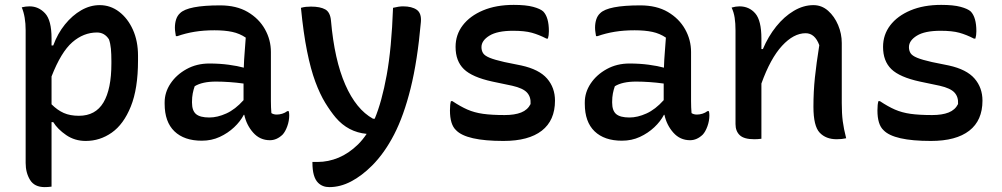

<svg xmlns="http://www.w3.org/2000/svg" viewBox="-20 -566 4100 786"><path d="M69 -536Q77 -538 85 -539Q93 -540 101 -540Q138 -540 164.5 -511.5Q191 -483 191 -409V-380H198Q216 -429 246 -466Q276 -503 312.5 -524Q349 -545 388 -545Q432 -545 467.5 -518Q503 -491 524 -444.5Q545 -398 545 -338V-318Q545 -203 515.5 -130Q486 -57 437.5 -23Q389 11 331 11Q286 11 251 -13Q216 -37 198 -66H191V198Q182 199 176.5 199.5Q171 200 163 200Q121 200 103 170.5Q85 141 85 101V-442Q85 -498 69 -536ZM377 -433Q322 -433 276 -393Q230 -353 191 -253V-139Q215 -115 241 -103.5Q267 -92 303 -92Q371 -92 403.5 -146.5Q436 -201 436 -306V-316Q436 -345 434 -366.5Q432 -388 426 -405Q408 -433 377 -433Z M1089 -353V-152Q1089 -139 1089.5 -127Q1090 -115 1091 -103Q1100 -97 1113 -97Q1124 -97 1135.5 -100.5Q1147 -104 1156 -111H1162Q1163 -107 1163.5 -103Q1164 -99 1164 -94Q1164 -71 1156 -49Q1148 -27 1137 -15Q1113 8 1085 8Q1044 8 1016.5 -23Q989 -54 980 -96H978Q964 -69 938.5 -45Q913 -21 879.5 -5.5Q846 10 806 10Q734 10 694 -28.5Q654 -67 654 -141V-147Q654 -188 678 -224Q702 -260 743.5 -283Q785 -306 837 -306Q879 -306 916 -301Q953 -296 978 -289Q979 -322 981.5 -351Q984 -380 986 -412Q961 -429 930.5 -435.5Q900 -442 858 -442Q814 -442 777 -436Q740 -430 706 -418H700Q699 -426 697.5 -434.5Q696 -443 696 -453Q696 -471 701 -486.5Q706 -502 717 -512Q749 -544 881 -544Q948 -544 994 -517Q1040 -490 1064.5 -446.5Q1089 -403 1089 -353ZM766 -146Q766 -113 782.5 -99Q799 -85 837 -85Q870 -85 906.5 -101.5Q943 -118 977 -156V-224Q948 -228 919 -230Q890 -232 864 -232Q808 -232 777 -213Q772 -199 769 -183.5Q766 -168 766 -149Z M1253 -539Q1291 -539 1311.5 -527.5Q1332 -516 1335 -481Q1349 -321 1393.5 -219.5Q1438 -118 1507 -80H1514Q1543 -149 1563 -258.5Q1583 -368 1589 -534Q1613 -540 1630 -540Q1666 -540 1686 -526Q1706 -512 1703 -476Q1689 -317 1661 -204.5Q1633 -92 1593.5 -15.5Q1554 61 1503 112Q1461 154 1417 177Q1373 200 1328 200Q1300 200 1282 182Q1259 159 1259 100V97H1280Q1324 97 1366 79.5Q1408 62 1446 25Q1465 6 1481 -18Q1405 -25 1354 -85Q1333 -110 1311.5 -145Q1290 -180 1271 -231Q1252 -282 1237 -356.5Q1222 -431 1212 -534Q1223 -537 1232.5 -538Q1242 -539 1253 -539Z M2046 -95Q2087 -95 2113.5 -105.5Q2140 -116 2152 -140Q2154 -169 2137.5 -187Q2121 -205 2077 -215L1996 -232Q1913 -250 1879 -283Q1845 -316 1845 -374Q1845 -424 1874.5 -462.5Q1904 -501 1957.5 -523.5Q2011 -546 2083 -546Q2133 -546 2162.5 -538Q2192 -530 2204 -519Q2227 -495 2227 -438Q2227 -421 2223 -408H2217Q2186 -424 2157 -432Q2128 -440 2080 -440Q2016 -440 1983.5 -420Q1951 -400 1951 -373Q1951 -359 1957.5 -348.5Q1964 -338 1984.5 -329.5Q2005 -321 2045 -312L2114 -298Q2187 -282 2219.5 -244.5Q2252 -207 2252 -154Q2252 -73 2198 -31Q2144 11 2041 11Q1889 11 1847 -33Q1822 -56 1822 -114Q1822 -139 1826 -152H1832Q1865 -130 1893.5 -117.5Q1922 -105 1957.5 -100Q1993 -95 2046 -95Z M2809 -353V-152Q2809 -139 2809.5 -127Q2810 -115 2811 -103Q2820 -97 2833 -97Q2844 -97 2855.5 -100.5Q2867 -104 2876 -111H2882Q2883 -107 2883.5 -103Q2884 -99 2884 -94Q2884 -71 2876 -49Q2868 -27 2857 -15Q2833 8 2805 8Q2764 8 2736.5 -23Q2709 -54 2700 -96H2698Q2684 -69 2658.5 -45Q2633 -21 2599.5 -5.5Q2566 10 2526 10Q2454 10 2414 -28.5Q2374 -67 2374 -141V-147Q2374 -188 2398 -224Q2422 -260 2463.5 -283Q2505 -306 2557 -306Q2599 -306 2636 -301Q2673 -296 2698 -289Q2699 -322 2701.5 -351Q2704 -380 2706 -412Q2681 -429 2650.5 -435.5Q2620 -442 2578 -442Q2534 -442 2497 -436Q2460 -430 2426 -418H2420Q2419 -426 2417.5 -434.5Q2416 -443 2416 -453Q2416 -471 2421 -486.5Q2426 -502 2437 -512Q2469 -544 2601 -544Q2668 -544 2714 -517Q2760 -490 2784.5 -446.5Q2809 -403 2809 -353ZM2486 -146Q2486 -113 2502.5 -99Q2519 -85 2557 -85Q2590 -85 2626.5 -101.5Q2663 -118 2697 -156V-224Q2668 -228 2639 -230Q2610 -232 2584 -232Q2528 -232 2497 -213Q2492 -199 2489 -183.5Q2486 -168 2486 -149Z M3097 2Q3089 3 3082.5 3.5Q3076 4 3068 4Q3026 4 3008.5 -12.5Q2991 -29 2991 -58V-441Q2991 -471 2987.5 -493.5Q2984 -516 2975 -535Q2992 -540 3007 -540Q3047 -540 3072 -511Q3097 -482 3097 -408V-365H3103Q3125 -417 3157.5 -457.5Q3190 -498 3229.5 -521.5Q3269 -545 3310 -545Q3344 -545 3370 -522Q3396 -499 3411 -463.5Q3426 -428 3426 -390V-144Q3426 -101 3430 -70Q3434 -39 3444 0Q3427 4 3405 4Q3361 4 3335.5 -23Q3310 -50 3310 -129Q3310 -191 3316 -248.5Q3322 -306 3334 -381Q3316 -430 3278 -430Q3229 -430 3181.5 -378.5Q3134 -327 3097 -224Z M3796 -95Q3837 -95 3863.5 -105.5Q3890 -116 3902 -140Q3904 -169 3887.5 -187Q3871 -205 3827 -215L3746 -232Q3663 -250 3629 -283Q3595 -316 3595 -374Q3595 -424 3624.5 -462.5Q3654 -501 3707.5 -523.5Q3761 -546 3833 -546Q3883 -546 3912.5 -538Q3942 -530 3954 -519Q3977 -495 3977 -438Q3977 -421 3973 -408H3967Q3936 -424 3907 -432Q3878 -440 3830 -440Q3766 -440 3733.5 -420Q3701 -400 3701 -373Q3701 -359 3707.5 -348.5Q3714 -338 3734.5 -329.5Q3755 -321 3795 -312L3864 -298Q3937 -282 3969.5 -244.5Q4002 -207 4002 -154Q4002 -73 3948 -31Q3894 11 3791 11Q3639 11 3597 -33Q3572 -56 3572 -114Q3572 -139 3576 -152H3582Q3615 -130 3643.5 -117.5Q3672 -105 3707.5 -100Q3743 -95 3796 -95Z"/></svg>

Font: Recursive Sn Csl St Med
Style: Regular
Weight: 500
Version: Version 1.079;hotconv 1.0.112;makeotfexe 2.5.65598; ttfautoh